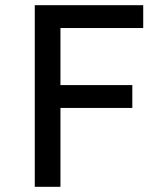

<svg xmlns="http://www.w3.org/2000/svg" viewBox="-20 -720 640 740"><path d="M114 0H213V-304H490V-392H213V-612H532V-700H114Z"/></svg>

Font: CommitMono
Style: 500Regular
Weight: 500
Monospace: yes
Designer: Eigil Nikolajsen
Foundry: Eigil Nikolajsen
Version: Version 1.143